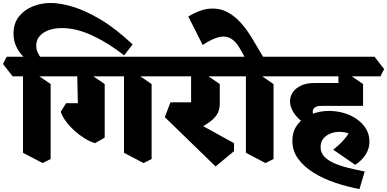

<svg xmlns="http://www.w3.org/2000/svg" viewBox="-85 -1052 2607 1293"><path d="M92 -651Q52 -686 29 -729.5Q6 -773 6 -825Q6 -894 42 -940Q78 -986 135.5 -1009Q193 -1032 257 -1032Q318 -1032 402 -1007.5Q486 -983 589 -922.5Q692 -862 808 -753L751 -679Q646 -762 537.5 -812.5Q429 -863 332 -863Q284 -863 245 -849.5Q206 -836 182.5 -809.5Q159 -783 159 -744Q159 -720 169 -698.5Q179 -677 198 -651ZM202 46 70 -23V-599L136 -568L256 -486V19ZM0 -538 -65 -621 -40 -670H316L381 -587L356 -538Z M882 46 750 -23V-599L816 -568L936 -486V19ZM555 -88Q523 -97 487 -119Q451 -141 418 -170.5Q385 -200 360 -233.5Q335 -267 324 -299L360 -357H553L620 -315V-125ZM620 -195 442 -237 434 -599 500 -568 620 -486ZM316 -538 251 -621 276 -670H1006L1071 -587L1046 -538Z M1367 69 1025 -263 1063 -363H1222L1193 -252L1491 -88V-34ZM1214 -159 1092 -271Q1119 -285 1144 -298.5Q1169 -312 1185.5 -327.5Q1202 -343 1202 -361V-599L1275 -568L1395 -486V-354Q1395 -307 1373.5 -276.5Q1352 -246 1311.5 -220Q1271 -194 1214 -159ZM1006 -538 941 -621 966 -670H1511L1576 -587L1551 -538Z M1605 -593 1532 -723Q1490 -798 1432.5 -805Q1375 -812 1280 -749L1183 -941Q1258 -986 1320 -993Q1382 -1000 1434.5 -976Q1487 -952 1531.5 -904Q1576 -856 1615 -790L1705 -639ZM1703 46 1571 -23V-599L1637 -568L1757 -486V19ZM1511 -538 1446 -621 1471 -670H1827L1892 -587L1867 -538Z M2336 221Q2254 206 2173.5 179Q2093 152 2027.5 111.5Q1962 71 1923 17.5Q1884 -36 1884 -104Q1884 -168 1918 -212.5Q1952 -257 2008.5 -281Q2065 -305 2131 -305Q2184 -305 2232.5 -290.5Q2281 -276 2319.5 -248.5Q2358 -221 2380.5 -183.5Q2403 -146 2403 -99Q2403 -51 2377.5 -11Q2352 29 2307 58L2159 -44Q2193 -70 2222 -101Q2251 -132 2262 -154Q2232 -164 2200 -164Q2166 -164 2137 -151.5Q2108 -139 2091 -116.5Q2074 -94 2074 -62Q2074 -24 2099 2.5Q2124 29 2166.5 47.5Q2209 66 2262 79Q2315 92 2371 103ZM2032 -185Q1978 -208 1941.5 -239Q1905 -270 1886.5 -304Q1868 -338 1868 -370Q1868 -402 1886.5 -430Q1905 -458 1942 -475.5Q1979 -493 2034 -493H2263L2360 -339H2077Q2049 -339 2035 -328Q2021 -317 2021 -300Q2021 -284 2035 -266Q2049 -248 2077 -233ZM1827 -538 1762 -621 1787 -670H2437L2502 -587L2477 -538ZM2360 -339 2194 -411V-599L2240 -568L2360 -486Z"/></svg>

Font: Eczar ExtraBold
Style: Regular
Weight: 800
Designer: Vaibhav Singh
Foundry: Rosetta Type Foundry
Version: Version 2.000